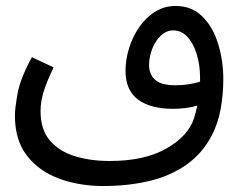

<svg xmlns="http://www.w3.org/2000/svg" viewBox="-20 -436 814 644"><path d="M326 188Q247 188 179.5 163.5Q112 139 71 87Q30 35 30 -49Q30 -72 39 -122.5Q48 -173 87 -244L160 -210Q137 -163 126.5 -129Q116 -95 116 -64Q116 -1 147.5 35.5Q179 72 231.5 88Q284 104 348 104Q464 104 537.5 62.5Q611 21 631 -40Q637 -60 642 -82Q623 -76 602 -73.5Q581 -71 560 -71Q484 -71 442.5 -102.5Q401 -134 401 -198Q401 -236 413 -274.5Q425 -313 447 -345Q469 -377 500 -396.5Q531 -416 569 -416Q623 -416 658.5 -381Q694 -346 711.5 -289.5Q729 -233 729 -170Q729 -121 720.5 -72.5Q712 -24 691 17Q659 79 604.5 117Q550 155 479 171.5Q408 188 326 188ZM480 -218Q480 -187 500 -168.5Q520 -150 569 -150Q612 -150 651 -162Q651 -169 651 -176Q651 -218 640 -254Q629 -290 609 -312Q589 -334 561 -334Q538 -334 519.5 -316.5Q501 -299 490.5 -272Q480 -245 480 -218Z"/></svg>

Font: Go Noto Current
Style: Regular
Weight: 400
Designer: Monotype Design Team
Foundry: Monotype Imaging Inc.
Version: Version 2.007; ttfautohint (v1.8) -l 8 -r 50 -G 200 -x 14 -D